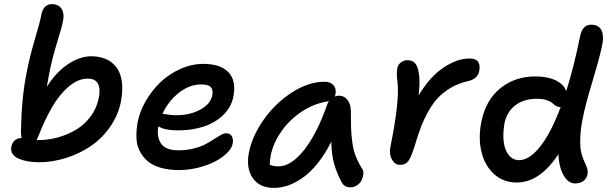

<svg xmlns="http://www.w3.org/2000/svg" viewBox="-20 -838 2972 935"><path d="M169.9 -47.9Q142.1 -47.9 117.4 -52Q92.8 -56.2 72.3 -64.7Q51.8 -73.2 41.5 -88.6Q31.2 -104 35.2 -124Q39.6 -144.5 53.2 -155.3Q66.9 -166 85 -166Q81.1 -186 82 -200.2Q85 -363.3 109.9 -485.8Q125.5 -565.4 150.4 -648.9Q175.3 -732.4 181.2 -765.1Q184.6 -788.1 197.5 -803Q210.4 -817.9 232.9 -817.9Q264.6 -817.9 279.8 -795.2Q294.9 -772.5 286.1 -731Q280.8 -704.6 257.3 -628.7Q233.9 -552.7 220.2 -482.9Q218.3 -471.2 214.1 -449Q210 -426.8 208 -415Q252.9 -486.8 311 -525.4Q369.1 -564 423.8 -564Q464.4 -564 495.6 -550.5Q526.9 -537.1 547.4 -509.5Q567.9 -481.9 573.5 -440.4Q579.1 -398.9 568.8 -342.8Q555.2 -275.4 515.4 -219Q475.6 -162.6 420.7 -125.7Q365.7 -88.9 300.5 -68.4Q235.4 -47.9 169.9 -47.9ZM164.1 -168Q163.1 -166 161.1 -161.9Q159.2 -157.7 158.2 -155.8H166Q214.4 -155.8 261.5 -168.7Q308.6 -181.6 349.9 -206.1Q391.1 -230.5 420.9 -270.3Q450.7 -310.1 460.9 -359.9Q479.5 -455.1 407.2 -455.1Q360.8 -455.1 315.9 -417.5Q271 -379.9 234.4 -317.6Q197.8 -255.4 164.1 -168Z M851.6 -9.8Q800.3 -9.8 761 -21.5Q721.7 -33.2 697.5 -54.4Q673.3 -75.7 659.2 -105Q645 -134.3 644.3 -169.4Q643.6 -204.6 650.4 -244.1Q660.6 -295.4 689.7 -345.9Q718.8 -396.5 760.5 -436.8Q802.2 -477.1 857.7 -502Q913.1 -526.9 970.7 -526.9Q1054.2 -526.9 1092.8 -485.8Q1131.3 -444.8 1116.7 -368.2Q1106.4 -315.4 1066.2 -277.1Q1025.9 -238.8 969.7 -220.9Q913.6 -203.1 848.6 -203.1Q779.3 -203.1 751.5 -223.1Q741.7 -171.9 764.4 -138.9Q787.1 -106 847.7 -106Q887.2 -106 921.9 -114.5Q956.5 -123 979.7 -135.3Q1002.9 -147.5 1021.2 -159.7Q1039.6 -171.9 1054.7 -180.4Q1069.8 -189 1080.6 -189Q1100.6 -189 1108.9 -174.3Q1117.2 -159.7 1112.8 -137.2Q1108.4 -115.2 1085 -92.3Q1061.5 -69.3 1026.6 -51.3Q991.7 -33.2 945.1 -21.5Q898.4 -9.8 851.6 -9.8ZM960.4 -426.8Q903.3 -426.8 851.8 -386.7Q800.3 -346.7 771.5 -284.2Q772.5 -284.2 794.7 -280.5Q816.9 -276.9 838.4 -276.9Q904.8 -276.9 954.6 -303.7Q1004.4 -330.6 1013.7 -373Q1019 -400.9 1006.6 -413.8Q994.1 -426.8 960.4 -426.8Z M1314.5 77.1Q1243.7 77.1 1210.4 28.6Q1177.2 -20 1192.4 -96.2Q1209 -177.7 1265.4 -257.1Q1321.8 -336.4 1402.3 -388.2Q1482.9 -439.9 1561 -439.9Q1588.9 -439.9 1604 -423.1Q1619.1 -406.2 1613.3 -377L1610.4 -368.2Q1622.1 -372.1 1630.4 -372.1Q1656.7 -372.1 1672.6 -350.8Q1688.5 -329.6 1688.5 -297.9Q1688.5 -241.2 1689.5 -215.1Q1690.4 -189 1695.1 -149.9Q1699.7 -110.8 1711.2 -80.6Q1722.7 -50.3 1742.2 -18.1Q1751 -6.8 1749.5 9Q1748 24.9 1741.2 39.3Q1734.4 53.7 1719.2 64Q1704.1 74.2 1686 74.2Q1657.2 74.2 1644 49.8Q1620.1 4.9 1607.4 -39.1Q1594.7 -83 1593.3 -147.9Q1563 -87.4 1526.9 -42.7Q1490.7 2 1454.1 27.6Q1417.5 53.2 1382.8 65.2Q1348.1 77.1 1314.5 77.1ZM1298.3 -81.1Q1293.5 -52.7 1293.5 -36.1Q1310.5 -27.8 1336.4 -27.8Q1397 -27.8 1459.7 -106Q1522.5 -184.1 1573.2 -328.1Q1576.7 -338.4 1582 -345.2Q1581.1 -345.2 1579.1 -344.7Q1577.1 -344.2 1576.2 -344.2Q1508.8 -334 1449 -294.2Q1389.2 -254.4 1350.1 -198.2Q1311 -142.1 1298.3 -81.1Z M1927.7 -35.2Q1903.3 -35.2 1888.9 -60.8Q1874.5 -86.4 1880.9 -121.1Q1927.2 -349.6 1915.5 -440.9Q1910.2 -477.5 1914.6 -504.9Q1918 -522.9 1932.1 -533.9Q1946.3 -544.9 1964.8 -544.9Q1988.3 -544.9 2001.7 -529.8Q2015.1 -514.6 2020.5 -476.6Q2025.9 -438.5 2018.6 -373Q2071.8 -462.9 2138.7 -508.1Q2205.6 -553.2 2266.6 -553.2Q2325.7 -553.2 2313.5 -491.2Q2310.5 -474.1 2296.9 -461.2Q2283.2 -448.2 2258.8 -442.9Q2213.4 -432.6 2176.8 -411.4Q2140.1 -390.1 2114.3 -363Q2088.4 -335.9 2066.2 -296.1Q2043.9 -256.3 2029.1 -217Q2014.2 -177.7 1998.5 -124Q1981 -69.8 1967.5 -52.5Q1954.1 -35.2 1927.7 -35.2Z M2496.6 50.8Q2430.7 50.8 2385.3 9Q2339.8 -32.7 2324.2 -100.1Q2308.6 -167.5 2324.2 -245.1Q2345.2 -350.6 2416.5 -408.2Q2487.8 -465.8 2587.4 -465.8Q2646 -465.8 2686 -446.8Q2726.1 -427.7 2737.3 -394Q2775.4 -514.6 2804.2 -658.2Q2815.4 -717.8 2858.4 -717.8Q2896.5 -717.8 2909.7 -689.2Q2922.9 -660.6 2910.2 -606.9Q2894.5 -538.1 2862.8 -433.6Q2831.1 -329.1 2818.4 -265.1Q2806.6 -206.5 2805.7 -161.9Q2804.7 -117.2 2811 -93Q2817.4 -68.8 2825.4 -51.8Q2833.5 -34.7 2838.6 -20.5Q2843.8 -6.3 2841.3 7.8Q2838.9 28.8 2823 42Q2807.1 55.2 2780.3 55.2Q2747.1 55.2 2724.6 15.6Q2702.1 -23.9 2699.2 -86.9Q2608.4 50.8 2496.6 50.8ZM2436.5 -236.8Q2428.2 -187.5 2432.9 -147.7Q2437.5 -107.9 2457.5 -83Q2477.5 -58.1 2508.3 -58.1Q2558.1 -58.1 2610.8 -124.8Q2663.6 -191.4 2710.4 -316.9H2706.5Q2695.8 -316.9 2686.3 -323.2Q2676.8 -329.6 2668.9 -336.9Q2661.1 -344.2 2641.4 -350.6Q2621.6 -356.9 2593.3 -356.9Q2530.8 -356.9 2489.3 -325Q2447.8 -293 2436.5 -236.8Z"/></svg>

Font: Shantell Sans Bouncy
Style: Italic
Weight: 500
Italic angle: -11.31°
Designer: Stephen Nixon, Anya Danilova, Shantell Martin
Foundry: Arrow Type
Version: Version 1.006;[9816181b4]